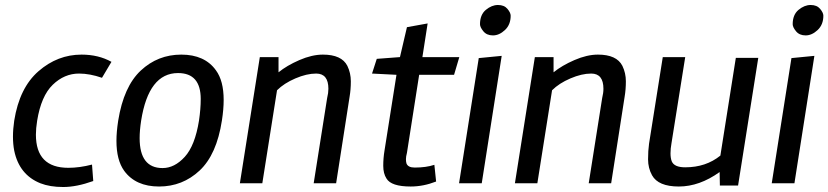

<svg xmlns="http://www.w3.org/2000/svg" viewBox="-20 -735 3322 770"><path d="M354 -9Q287 15 233.5 15Q180 15 142 0Q57 -34 37 -131Q32 -157 32 -187Q32 -217 37 -251Q58 -383 134.5 -449.5Q211 -516 307 -516Q375 -516 427 -487L389 -423Q340 -440 297 -440Q238 -440 191.5 -395Q145 -350 129 -251Q124 -220 124 -195Q124 -62 254 -62Q299 -62 349 -75Z M478 -50Q447 -93 447 -170Q447 -206 454 -251Q476 -388 544.5 -452Q613 -516 707 -516Q801 -516 846 -453Q877 -411 877 -334Q877 -297 870 -252Q849 -115 780.5 -51Q712 13 618 13Q524 13 478 -50ZM694 -442Q576 -442 546 -251Q540 -212 540 -181Q540 -61 632 -61Q680 -61 721 -106Q762 -151 778 -251Q785 -298 785 -338Q785 -442 694 -442Z M1297 -379Q1297 -440 1248 -440Q1210 -440 1164.5 -420.5Q1119 -401 1091 -373L1032 0H942L1022 -506H1097V-445Q1130 -472 1180.5 -494Q1231 -516 1275 -516Q1350 -516 1373 -471Q1387 -442 1387 -409Q1387 -376 1382 -347L1328 0H1238L1292 -342Q1297 -362 1297 -379Z M1627 13Q1549 13 1530 -19Q1517 -39 1517 -70Q1517 -101 1522 -131L1570 -435L1472 -440L1491 -499L1584 -506L1612 -626L1695 -641L1674 -506H1822L1801 -435H1661L1612 -122Q1608 -107 1608 -97Q1608 -87 1610 -80Q1616 -63 1643 -63Q1689 -63 1722 -74L1729 -7Q1678 13 1627 13Z M1992 -511 1912 0H1821L1900 -502ZM2028 -672Q2028 -636 2005 -614.5Q1982 -593 1957 -593Q1932 -593 1918.5 -609.5Q1905 -626 1905 -638Q1905 -676 1928.5 -695.5Q1952 -715 1977 -715Q2002 -715 2015 -699.5Q2028 -684 2028 -672Z M2400 -379Q2400 -440 2351 -440Q2313 -440 2267.5 -420.5Q2222 -401 2194 -373L2135 0H2045L2125 -506H2200V-445Q2233 -472 2283.5 -494Q2334 -516 2378 -516Q2453 -516 2476 -471Q2490 -442 2490 -409Q2490 -376 2485 -347L2431 0H2341L2395 -342Q2400 -362 2400 -379Z M2866 -45Q2785 13 2702.5 13Q2620 13 2595 -32Q2579 -61 2579 -96Q2579 -131 2583 -159L2638 -506H2728L2673 -161Q2669 -139 2669 -120Q2669 -101 2674 -88Q2684 -64 2728 -64Q2811 -64 2869 -111L2931 -503H3021L2940 9H2867Z M3246 -511 3166 0H3075L3154 -502ZM3282 -672Q3282 -636 3259 -614.5Q3236 -593 3211 -593Q3186 -593 3172.5 -609.5Q3159 -626 3159 -638Q3159 -676 3182.5 -695.5Q3206 -715 3231 -715Q3256 -715 3269 -699.5Q3282 -684 3282 -672Z"/></svg>

Font: Rambla
Style: Italic
Weight: 400
Italic angle: -12°
Designer: Martin Sommaruga
Foundry: Martin Sommaruga
Version: Version 1.001